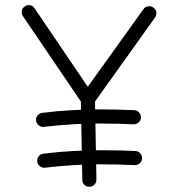

<svg xmlns="http://www.w3.org/2000/svg" viewBox="-20 -690 678 737"><path d="M323.2 26.9C338.4 26.9 350.1 14.6 350.1 -0.5L349.1 -59.1H373.5C414.1 -59.1 455.1 -58.1 496.6 -56.2H498C511.7 -56.2 524.9 -66.4 525.4 -81.5V-83C525.4 -96.7 514.6 -109.9 499.5 -110.4C457 -112.3 415 -113.3 373.5 -113.3H348.1L346.2 -215.8H369.1C409.7 -215.8 450.7 -214.8 492.2 -212.9H493.7C507.3 -212.9 520.5 -223.1 521 -238.3V-239.7C521 -253.4 510.3 -266.6 495.1 -267.1C452.6 -269 410.6 -270 369.1 -270H345.2L344.7 -300.3L575.2 -623C578.6 -627.9 580.1 -633.3 580.1 -638.7C580.1 -642.1 580.6 -652.8 568.4 -661.1C563.5 -664.6 558.6 -666 553.2 -666C549.3 -666 538.6 -666.5 530.3 -654.3L316.9 -356.9L112.3 -658.7C104 -670.9 93.8 -670.4 90.3 -670.4C85 -670.4 79.6 -668.5 74.7 -665C62.5 -656.7 63.5 -646.5 63.5 -643.1C63.5 -637.7 64.9 -632.3 68.4 -627.4L290.5 -300.3L291 -268.6C279.8 -268.1 268.1 -267.6 256.8 -267.1C219.2 -265.1 181.2 -261.7 142.1 -256.8C127.9 -255.4 118.2 -242.2 118.2 -230.5C118.2 -229 118.2 -228 118.7 -226.6C120.1 -212.4 133.8 -202.6 145.5 -202.6C146.5 -202.6 147.5 -202.6 148.9 -203.1C186.5 -207.5 223.6 -210.9 260.3 -212.9C270.5 -213.4 281.2 -213.9 292 -214.4L293.9 -111.8C282.7 -111.3 272 -110.8 261.2 -110.4C223.6 -108.4 185.5 -105 146.5 -100.1C132.3 -98.6 122.6 -85.4 122.6 -73.7C122.6 -72.3 122.6 -71.3 123 -69.8C124.5 -55.7 138.2 -45.9 149.9 -45.9C150.9 -45.9 151.9 -45.9 153.3 -46.4C190.9 -50.8 228 -54.2 264.6 -56.2C274.9 -56.6 284.7 -57.1 294.9 -57.6L295.9 0.5C295.9 15.6 308.1 26.9 321.8 26.9H323.2Z"/></svg>

Font: Mikhak Light
Style: Regular
Weight: 300
Designer: Amin Abedi
Version: Version 3.2